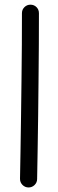

<svg xmlns="http://www.w3.org/2000/svg" viewBox="-20 -769 248 825"><path d="M110.8 -748.9Q95.9 -748.9 85.1 -738.4Q74.3 -727.8 74.3 -712.4Q74.3 -651.1 73.9 -577.6Q73.4 -504.1 72.4 -425.3Q71.4 -346.6 70.4 -269.4Q69.5 -192.3 68.2 -123.3Q67 -54.3 66 -0.5Q65.9 14.4 76.4 25.3Q87 36.1 102 36.5Q117.4 36.7 128.4 26.1Q139.3 15.5 139.5 0.5Q140.5 -53.2 141.7 -122.3Q142.9 -191.5 143.9 -268.7Q144.9 -345.8 145.6 -424.7Q146.4 -503.5 146.9 -577.2Q147.3 -650.9 147.3 -712.4Q147.3 -727.8 136.8 -738.4Q126.3 -748.9 110.8 -748.9Z"/></svg>

Font: Mikhak VF
Style: Regular
Weight: 100
Designer: Amin Abedi
Version: Version 3.001